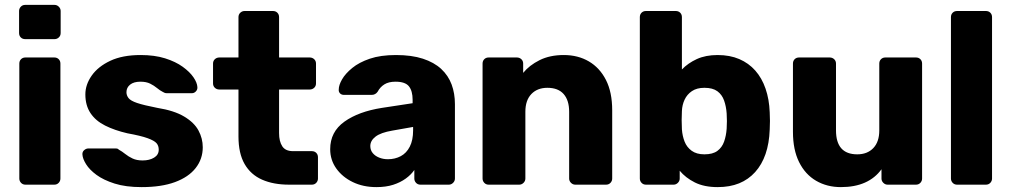

<svg xmlns="http://www.w3.org/2000/svg" viewBox="-20 -755 4135 785"><path d="M84 0Q73 0 66 -7.5Q59 -15 59 -25V-495Q59 -506 66 -513Q73 -520 84 -520H202Q213 -520 220 -513Q227 -506 227 -495V-25Q227 -15 220 -7.5Q213 0 202 0ZM83 -595Q72 -595 65 -602Q58 -609 58 -620V-710Q58 -720 65 -727.5Q72 -735 83 -735H203Q213 -735 220.5 -727.5Q228 -720 228 -710V-620Q228 -609 220.5 -602Q213 -595 203 -595Z M559 10Q494 10 448.5 -4.5Q403 -19 374.5 -40Q346 -61 332 -83.5Q318 -106 317 -123Q316 -134 324 -141Q332 -148 341 -148H455Q458 -148 460.5 -147Q463 -146 466 -143Q479 -136 492 -125.5Q505 -115 522 -107Q539 -99 563 -99Q591 -99 610 -110.5Q629 -122 629 -143Q629 -159 620 -169.5Q611 -180 583.5 -190Q556 -200 501 -210Q449 -222 410 -241.5Q371 -261 350 -292.5Q329 -324 329 -369Q329 -409 355 -446Q381 -483 431 -506.5Q481 -530 555 -530Q612 -530 655 -516.5Q698 -503 727 -482Q756 -461 771 -439Q786 -417 787 -399Q788 -389 781 -381.5Q774 -374 765 -374H661Q657 -374 653 -375.5Q649 -377 646 -379Q634 -385 622 -395Q610 -405 594 -413Q578 -421 554 -421Q527 -421 512 -409Q497 -397 497 -378Q497 -365 505.5 -354Q514 -343 540.5 -334Q567 -325 623 -314Q692 -303 733 -278.5Q774 -254 791.5 -221.5Q809 -189 809 -153Q809 -105 780 -68Q751 -31 695.5 -10.5Q640 10 559 10Z M1162 0Q1098 0 1051.5 -20.5Q1005 -41 980 -84.5Q955 -128 955 -197V-389H877Q866 -389 858.5 -396Q851 -403 851 -414V-495Q851 -506 858.5 -513Q866 -520 877 -520H955V-685Q955 -696 962.5 -703Q970 -710 980 -710H1096Q1107 -710 1114 -703Q1121 -696 1121 -685V-520H1246Q1257 -520 1264.5 -513Q1272 -506 1272 -495V-414Q1272 -403 1264.5 -396Q1257 -389 1246 -389H1121V-211Q1121 -177 1134 -157Q1147 -137 1178 -137H1255Q1266 -137 1273 -130Q1280 -123 1280 -112V-25Q1280 -15 1273 -7.5Q1266 0 1255 0Z M1519 10Q1465 10 1422.5 -10.5Q1380 -31 1355 -66Q1330 -101 1330 -145Q1330 -216 1388 -257.5Q1446 -299 1542 -314L1667 -333V-347Q1667 -383 1652 -402Q1637 -421 1597 -421Q1569 -421 1551.5 -410Q1534 -399 1524 -380Q1515 -367 1499 -367H1387Q1376 -367 1370 -373.5Q1364 -380 1365 -389Q1365 -407 1378.5 -430.5Q1392 -454 1420 -477Q1448 -500 1492 -515Q1536 -530 1599 -530Q1663 -530 1709 -515Q1755 -500 1784 -473Q1813 -446 1826.5 -409.5Q1840 -373 1840 -329V-25Q1840 -15 1832.5 -7.5Q1825 0 1815 0H1699Q1688 0 1681 -7.5Q1674 -15 1674 -25V-60Q1661 -41 1639 -25Q1617 -9 1587.5 0.5Q1558 10 1519 10ZM1566 -104Q1595 -104 1618.5 -116.5Q1642 -129 1655.5 -155.5Q1669 -182 1669 -222V-236L1584 -221Q1537 -213 1515.5 -196.5Q1494 -180 1494 -158Q1494 -141 1504 -129Q1514 -117 1530.5 -110.5Q1547 -104 1566 -104Z M1978 0Q1967 0 1960 -7.5Q1953 -15 1953 -25V-495Q1953 -506 1960 -513Q1967 -520 1978 -520H2093Q2104 -520 2111.5 -513Q2119 -506 2119 -495V-457Q2144 -488 2186 -509Q2228 -530 2285 -530Q2343 -530 2387.5 -504Q2432 -478 2457.5 -428Q2483 -378 2483 -304V-25Q2483 -15 2476 -7.5Q2469 0 2458 0H2332Q2322 0 2314.5 -7.5Q2307 -15 2307 -25V-298Q2307 -345 2284.5 -370.5Q2262 -396 2218 -396Q2177 -396 2152.5 -370.5Q2128 -345 2128 -298V-25Q2128 -15 2120.5 -7.5Q2113 0 2103 0Z M2914 10Q2859 10 2821 -9Q2783 -28 2759 -57V-25Q2759 -15 2751.5 -7.5Q2744 0 2734 0H2621Q2610 0 2603 -7.5Q2596 -15 2596 -25V-685Q2596 -696 2603 -703Q2610 -710 2621 -710H2743Q2754 -710 2761 -703Q2768 -696 2768 -685V-471Q2793 -497 2829 -513.5Q2865 -530 2914 -530Q2964 -530 3002.5 -513.5Q3041 -497 3068 -466.5Q3095 -436 3110 -392.5Q3125 -349 3127 -296Q3128 -276 3128 -260.5Q3128 -245 3127 -225Q3125 -169 3110 -125.5Q3095 -82 3067.5 -51.5Q3040 -21 3002 -5.5Q2964 10 2914 10ZM2860 -124Q2894 -124 2913 -138Q2932 -152 2940.5 -176Q2949 -200 2951 -229Q2953 -260 2951 -291Q2949 -320 2940.5 -344Q2932 -368 2913 -382Q2894 -396 2860 -396Q2829 -396 2809 -382.5Q2789 -369 2779 -347.5Q2769 -326 2768 -301Q2767 -282 2767 -264Q2767 -246 2768 -226Q2770 -199 2779 -176Q2788 -153 2808 -138.5Q2828 -124 2860 -124Z M3418 10Q3361 10 3316.5 -16Q3272 -42 3247 -92.5Q3222 -143 3222 -216V-495Q3222 -506 3229 -513Q3236 -520 3247 -520H3372Q3383 -520 3390.5 -513Q3398 -506 3398 -495V-222Q3398 -124 3485 -124Q3526 -124 3550.5 -149.5Q3575 -175 3575 -222V-495Q3575 -506 3582 -513Q3589 -520 3600 -520H3725Q3736 -520 3743 -513Q3750 -506 3750 -495V-25Q3750 -15 3743 -7.5Q3736 0 3725 0H3609Q3599 0 3591.5 -7.5Q3584 -15 3584 -25V-63Q3558 -27 3516.5 -8.5Q3475 10 3418 10Z M3893 0Q3882 0 3875 -7.5Q3868 -15 3868 -25V-685Q3868 -696 3875 -703Q3882 -710 3893 -710H4011Q4022 -710 4029 -703Q4036 -696 4036 -685V-25Q4036 -15 4029 -7.5Q4022 0 4011 0Z"/></svg>

Font: Rubik Light
Style: Bold
Weight: 700
Version: Version 2.104